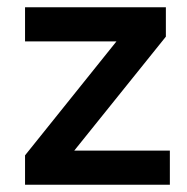

<svg xmlns="http://www.w3.org/2000/svg" viewBox="-20 -509 514 529"><path d="M49 0V-81L325 -425V-395H49V-489H437V-408L158 -61V-94H448V0Z"/></svg>

Font: Nunito Sans 12pt ExtraLight 12pt
Style: Bold
Weight: 700
Version: Version 3.101;gftools[0.9.27]